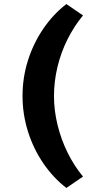

<svg xmlns="http://www.w3.org/2000/svg" viewBox="-20 -735 495 946"><path d="M307 191Q242 141 193 69Q144 -3 117.5 -88Q91 -173 91 -262Q91 -352 117.5 -436.5Q144 -521 193 -593Q242 -665 307 -715L389 -659Q345 -606 312.5 -541Q280 -476 263 -404.5Q246 -333 246 -262Q246 -191 263.5 -119.5Q281 -48 313 17Q345 82 389 135Z"/></svg>

Font: REM SemiBold
Style: Regular
Weight: 600
Designer: Octavio Pardo
Foundry: Ashler Design
Version: Version 1.005;gftools[0.9.28]